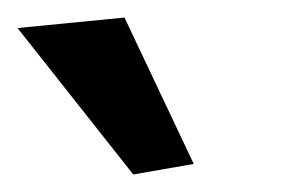

<svg xmlns="http://www.w3.org/2000/svg" viewBox="-20 -780 324 219"><path d="M122 -760 201 -593 132 -581 0 -748Z"/></svg>

Font: Cantora One
Style: Regular
Weight: 400
Designer: Pablo Impallari, Rodrigo Fuenzalida
Foundry: Pablo Impallari
Version: Version 1.002; ttfautohint (v0.8) -G 200 -r 50